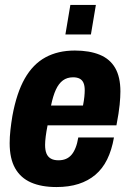

<svg xmlns="http://www.w3.org/2000/svg" viewBox="-20 -743 524 775"><path d="M208 12Q147 12 105 -6.5Q63 -25 41 -64Q19 -103 19 -165Q19 -190 22 -217.5Q25 -245 30 -275Q47 -368 80 -426Q113 -484 163.5 -511.5Q214 -539 282 -539Q341 -539 382.5 -522Q424 -505 445 -468.5Q466 -432 466 -374Q466 -352 463 -320.5Q460 -289 450 -237H172Q167 -212 164.5 -192Q162 -172 162 -158Q162 -137 167.5 -123.5Q173 -110 185 -103Q197 -96 216 -96Q233 -96 246 -101.5Q259 -107 268.5 -118Q278 -129 285 -146.5Q292 -164 296 -188H440Q431 -137 412.5 -99.5Q394 -62 365 -37.5Q336 -13 297 -0.5Q258 12 208 12ZM186 -317H315Q319 -337 320.5 -352.5Q322 -368 322 -379Q322 -397 317 -408.5Q312 -420 301.5 -425.5Q291 -431 275 -431Q251 -431 234 -418.5Q217 -406 205.5 -381Q194 -356 186 -317ZM244 -604 264 -723H367L347 -604Z"/></svg>

Font: Archivo Condensed ExtraBold
Style: Italic
Weight: 800
Width: 3
Italic angle: -10°
Designer: Hector Gatti
Foundry: Omnibus-Type
Version: Version 2.001